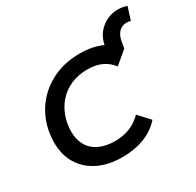

<svg xmlns="http://www.w3.org/2000/svg" viewBox="-177 -1034 1269 1243"><g transform="rotate(-30 457.5 -412.0)"><path d="M400 10Q294 10 218 -28Q142 -66 101.5 -133.5Q61 -201 61 -289Q61 -378 91.5 -454.5Q122 -531 179 -588Q236 -645 315 -677.5Q394 -710 492 -710Q583 -710 652 -680Q655 -678 659 -676Q668 -722 693 -756Q719 -790 755.5 -810Q792 -830 834 -833Q876 -836 915 -822L885 -727Q857 -735 832.5 -728.5Q808 -722 791.5 -701.5Q775 -681 768 -648L758 -593L664 -514Q635 -554 590 -575Q545 -596 483 -596Q416 -596 362 -573Q308 -550 270 -508.5Q232 -467 212 -412.5Q192 -358 192 -297Q192 -240 216.5 -196Q241 -152 290.5 -128Q340 -104 410 -104Q470 -104 520 -124Q570 -144 610 -185L686 -103Q635 -45 561.5 -17.5Q488 10 400 10Z"/></g></svg>

Font: Montserrat Thin SemiBold
Style: Italic
Weight: 600
Italic angle: -11.3°
Version: Version 9.000